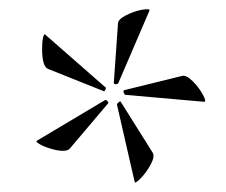

<svg xmlns="http://www.w3.org/2000/svg" viewBox="-20 -708 488 415"><path d="M116 -382Q105 -382 90 -386.5Q75 -391 65.5 -396.5Q56 -402 60 -404L206 -491L208 -492Q210 -492 212.5 -489Q215 -486 214 -485L131 -387Q127 -382 116 -382ZM241 -488 310 -378Q315 -370 306 -353Q297 -336 284.5 -323Q272 -310 271 -315L233 -481Q232 -483 236 -486.5Q240 -490 241 -488ZM71 -603Q71 -617 73 -626.5Q75 -636 78 -633L207 -520Q210 -519 208 -514.5Q206 -510 204 -511L84 -559Q71 -564 71 -603ZM248 -513 374 -544Q383 -546 396.5 -532.5Q410 -519 418.5 -503.5Q427 -488 421 -488L251 -503Q249 -503 247.5 -507.5Q246 -512 248 -513ZM303 -685 236 -529Q235 -526 230.5 -526Q226 -526 226 -529L235 -657Q235 -666 252.5 -675Q270 -684 287.5 -687Q305 -690 303 -685Z"/></svg>

Font: Cormorant SC Light
Style: Regular
Weight: 300
Designer: Christian Thalmann (Catharsis Fonts)
Foundry: Catharsis Fonts
Version: Version 4.000